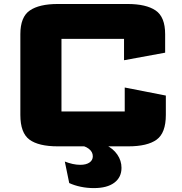

<svg xmlns="http://www.w3.org/2000/svg" viewBox="-20 -727 913 963"><path d="M82.1 -555.5Q82.1 -642.1 129.6 -674.5Q177 -707 270 -707H619.5Q712.9 -707 760.6 -674.5Q808.3 -642.1 808.3 -555.5V-462.8L602.1 -424.9V-532Q602.1 -532 602.1 -532Q602.1 -532 602.1 -532H288.3Q288.3 -532 288.3 -532Q288.3 -532 288.3 -532V-168Q288.3 -168 288.3 -168Q288.3 -168 288.3 -168H605.6Q605.6 -168 605.6 -168Q605.6 -168 605.6 -168V-288.1L811.8 -247.7V-150.5Q811.8 -60.2 765.6 -26.6Q719.4 7 623 7H270Q173.6 7 127.8 -26.7Q82.1 -60.4 82.1 -150.5ZM369.6 0H510Q547.4 17.7 568.4 48.3Q589.4 78.8 589.4 114.8Q589.4 162.4 553.3 189.4Q517.3 216.4 450.6 216.4Q417 216.4 385.3 209.8Q353.5 203.3 327.2 191.1L305.1 83.3Q324.4 90.8 344.2 95.3Q364 99.7 382.6 99.7Q411.9 99.7 428.7 88.2Q445.5 76.7 445.5 56.8Q445.5 34.2 424.7 18.7Q403.9 3.1 369.6 0Z"/></svg>

Font: Science Gothic
Style: Regular
Weight: 400
Designer: Thomas Phinney, Vassil Kateliev, Brandon Buerkle
Foundry: Font Detective LLC
Version: Version 1.018